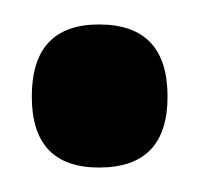

<svg xmlns="http://www.w3.org/2000/svg" viewBox="-20 -418 163 157"><path d="M61 -281Q6 -281 6 -339Q6 -398 61 -398Q117 -398 117 -339Q117 -281 61 -281Z"/></svg>

Font: Bricolage Grotesque 10pt Condensed
Style: Regular
Weight: 400
Width: 3
Designer: Mathieu Triay
Foundry: Atelier Triay
Version: Version 1.000; ttfautohint (v1.8.4.7-5d5b);gftools[0.9.29]